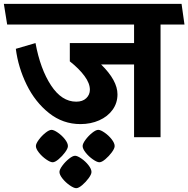

<svg xmlns="http://www.w3.org/2000/svg" viewBox="-40 -711 976 995"><path d="M792 0H654.8V-377H483.9Q568.8 -293.9 568.8 -222.2Q568.8 -177.2 543.5 -142.1Q518.1 -106.9 474.1 -87.4Q430.2 -67.9 377 -67.9Q286.1 -67.9 214.1 -125Q142.1 -182.1 98.1 -272Q54.2 -361.8 42 -458L144 -487.8Q168.9 -353 224.4 -268.6Q279.8 -184.1 355 -184.1Q388.2 -184.1 407 -202.1Q425.8 -220.2 425.8 -246.1Q425.8 -279.3 397.9 -317.1Q370.1 -355 321.8 -393.1V-487.8H654.8V-584H-2.9L-20 -690.9H900.9L916 -584H792ZM554.2 45.9Q554.2 58.1 539.6 78.1Q524.9 98.1 506.1 114Q487.3 129.9 475.1 129.9Q462.9 129.9 441.4 115Q419.9 100.1 404.1 80.1Q388.2 60.1 388.2 45.9Q388.2 33.7 403.1 13.4Q418 -6.8 437.5 -22.5Q457 -38.1 469.2 -38.1Q481 -38.1 502 -23.7Q522.9 -9.3 538.6 10.7Q554.2 30.8 554.2 45.9ZM434.1 180.2Q434.1 192.4 419.4 212.4Q404.8 232.4 386 248.3Q367.2 264.2 355 264.2Q342.8 264.2 321.3 249.3Q299.8 234.4 283.9 214.4Q268.1 194.3 268.1 180.2Q268.1 168 283 147.7Q297.9 127.4 317.4 111.8Q336.9 96.2 349.1 96.2Q360.8 96.2 381.8 110.6Q402.8 125 418.5 145Q434.1 165 434.1 180.2ZM312 45.9Q312 58.1 297.4 78.1Q282.7 98.1 263.9 114Q245.1 129.9 232.9 129.9Q220.7 129.9 199.2 115Q177.7 100.1 161.9 80.1Q146 60.1 146 45.9Q146 33.7 160.9 13.4Q175.8 -6.8 195.3 -22.5Q214.8 -38.1 227.1 -38.1Q238.8 -38.1 259.8 -23.7Q280.8 -9.3 296.4 10.7Q312 30.8 312 45.9Z"/></svg>

Font: Kadwa
Style: Bold
Weight: 700
Designer: Sol Matas
Foundry: Sol Matas
Version: Version 1.001;PS 001.000;hotconv 1.0.70;makeotf.lib2.5.58329